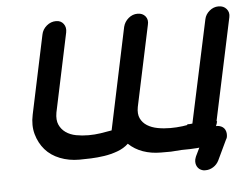

<svg xmlns="http://www.w3.org/2000/svg" viewBox="-48 -614 980 758"><g transform="rotate(-5 442.0 -235.0)"><path d="M799 -104Q797 -94 793 -85H800Q803 -85 806 -84Q822 -80 828.5 -67.5Q835 -55 832 -38Q831 -35 830 -32.5Q829 -30 827 -27L790 51Q782 67 767.5 76Q753 85 738 85H731Q728 85 726 84Q711 80 704 67.5Q697 55 700 39Q701 35 702 32.5Q703 30 704 27L720 -6Q715 -5 710 -5Q685 -3 650 -3Q628 -1 607 0H567Q529 0 496.5 -11.5Q464 -23 440 -46Q422 -29 396 -19.5Q370 -10 343 -6Q316 -2 290 -1Q264 0 244 0Q203 0 167.5 -14Q132 -28 109.5 -54Q87 -80 77 -115.5Q67 -151 76 -193L142 -505Q146 -525 162.5 -539Q179 -553 200 -553Q219 -553 229.5 -539Q240 -525 236 -505L170 -193Q165 -164 173.5 -145Q182 -126 199 -114Q216 -102 239.5 -97.5Q263 -93 289 -93Q313 -93 336.5 -96.5Q360 -100 381 -104L466 -507Q471 -527 487 -540.5Q503 -554 523 -554Q543 -554 554 -540.5Q565 -527 560 -507L492 -187Q487 -160 495.5 -142Q504 -124 521.5 -113Q539 -102 563 -97.5Q587 -93 613 -93Q637 -93 661 -96Q671 -98 680 -99L681 -102H691Q695 -103 700 -103H701L788 -509Q792 -528 808 -541.5Q824 -555 844 -555Q864 -555 875.5 -541.5Q887 -528 883 -509L797 -105V-104Z"/></g></svg>

Font: VDS
Style: Italic
Weight: 400
Designer: artmaker
Foundry: artmaker
Version: Version 1.000 2009 initial release